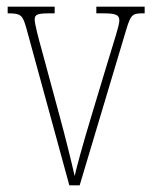

<svg xmlns="http://www.w3.org/2000/svg" viewBox="-20 -556 458 576"><path d="M60 -468 188 0H219L359 -468C373 -515 379 -516 412 -516H414V-536H269V-516H289C329 -516 338 -511 338 -494C338 -480 324 -439 301 -363L256 -214C227 -118 210 -55 204 -28C195 -68 174 -153 158 -211L105 -407C96 -439 84 -484 84 -498C84 -513 94 -516 130 -516H144V-536H3V-516C44 -516 48 -511 60 -468Z"/></svg>

Font: Noto Serif ExtraCondensed Thin
Style: Regular
Weight: 100
Width: 2
Designer: Monotype Design Team
Foundry: Monotype Imaging Inc.
Version: Version 2.013